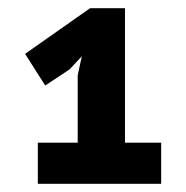

<svg xmlns="http://www.w3.org/2000/svg" viewBox="-20 -827 452 467"><path d="M41 -380ZM72 -480H169V-644L179 -690L149 -658L90 -619L41 -696L199 -807H284V-480H372V-380H72Z"/></svg>

Font: PT Sans
Style: Bold
Weight: 700
Version: Version 2.003W OFL; ttfautohint (v1.6)